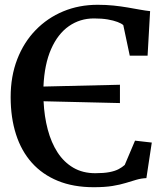

<svg xmlns="http://www.w3.org/2000/svg" viewBox="-20 -771 698 802"><path d="M371.5 11Q286.5 11 221.8 -15.5Q157 -42 113 -91.2Q69 -140.5 46.8 -210Q24.5 -279.5 24.5 -365.5Q24.5 -452.5 52 -523.5Q79.5 -594.5 128.8 -645.2Q178 -696 244 -723.5Q310 -751 388 -751Q423 -751 454.2 -747.8Q485.5 -744.5 513 -739.8Q540.5 -735 564 -730.8Q587.5 -726.5 607 -724.5L596.5 -538.5H522L495 -666Q487.5 -673 471 -679.2Q454.5 -685.5 430 -689.8Q405.5 -694 372.5 -694Q314 -694 267.8 -661.8Q221.5 -629.5 193.5 -566Q165.5 -502.5 161.5 -409.5L481 -417V-340.5L162 -348Q165 -284.5 179.5 -229.8Q194 -175 220.5 -134.2Q247 -93.5 286.2 -70.5Q325.5 -47.5 378 -47.5Q413.5 -47.5 437 -52Q460.5 -56.5 475.5 -64.5Q490.5 -72.5 501 -82L544 -183.5L614 -175.5L591.5 -27Q569.5 -26 549.2 -20Q529 -14 505.5 -6.8Q482 0.5 449.8 5.8Q417.5 11 371.5 11Z"/></svg>

Font: Merriweather 20pt SemiBold
Style: Regular
Weight: 600
Version: Version 2.100